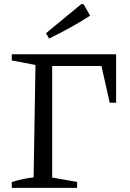

<svg xmlns="http://www.w3.org/2000/svg" viewBox="-20 -911 628 931"><path d="M37 0V-28Q64 -37 90.5 -42.5Q117 -48 143 -51L152 -596L37 -618V-648H543V-413H512L472 -591H233V-50L354 -29V0ZM218 -724 203 -750 374 -891H385L417 -835Q369 -804 319 -776.5Q269 -749 218 -724Z"/></svg>

Font: Piazzolla SC
Style: Regular
Weight: 400
Designer: Juan Pablo del Peral
Foundry: Huerta Tipografica
Version: Version 1.330